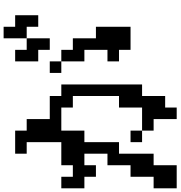

<svg xmlns="http://www.w3.org/2000/svg" viewBox="11 -910 978 1040"><g transform="rotate(-90 500.0 -390.0)"><path d="M687.5 -671.9V-796.9H750V-734.4H812.5V-859.4H875V-796.9H937.5V-671.9H875V-734.4H812.5V-609.4H750V-671.9ZM687.5 -234.4V-296.9H750V-421.9H687.5V-546.9H750V-484.4H812.5V-359.4H875V-171.9H750V-234.4ZM625 -546.9V-609.4H687.5V-546.9ZM0 -46.9H62.5V-171.9H125V-296.9H187.5V-421.9H125V-359.4H62.5V-421.9H0V-546.9H62.5V-484.4H125V-546.9H250V-734.4H187.5V-796.9H312.5V-734.4H375V-609.4H500V-546.9H562.5V-109.4H500V15.6H437.5V78.1H375V-46.9H312.5V-109.4H437.5V-234.4H500V-484.4H437.5V-546.9H312.5V-421.9H250V-234.4H187.5V-46.9H125V78.1H0ZM312.5 -109.4H250V-171.9H312.5Z"/></g></svg>

Font: KH Dot Dougenzaka 16
Style: Regular
Weight: 400
Designer: Original version for X68000 by Keitarou Hiraki (http://hp.vector.co.jp/authors/VA000874/) / TrueType conversion by Homem
Version: Version 1.00.20150527